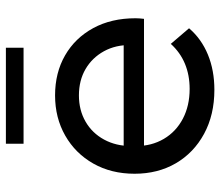

<svg xmlns="http://www.w3.org/2000/svg" viewBox="-68 -674 748 652"><g transform="rotate(-90 306.0 -348.0)"><path d="M327 6Q242 6 177.5 -29Q113 -64 77.5 -125Q42 -186 42 -265Q42 -344 76.5 -405Q111 -466 171.5 -500.5Q232 -535 308 -535Q385 -535 444 -501Q503 -467 536.5 -405.5Q570 -344 570 -262Q570 -256 569.5 -248Q569 -240 568 -233H117V-302H518L479 -278Q480 -329 458 -369Q436 -409 397.5 -431.5Q359 -454 308 -454Q258 -454 219 -431.5Q180 -409 158 -368.5Q136 -328 136 -276V-260Q136 -207 160.5 -165.5Q185 -124 229 -101Q273 -78 330 -78Q377 -78 415.5 -94Q454 -110 483 -142L536 -80Q500 -38 446.5 -16Q393 6 327 6ZM144 -642V-702H470V-642Z"/></g></svg>

Font: MOST Montserrat Medium
Style: Regular
Weight: 500
Designer: Julieta Ulanovsky
Foundry: Julieta Ulanovsky
Version: Version 8.000;March 11, 2024;FontCreator 15.0.0.2926 64-bit